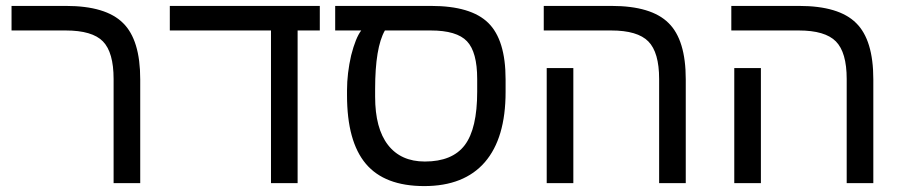

<svg xmlns="http://www.w3.org/2000/svg" viewBox="-20 -619 3052 649"><path d="M454 -351V0H364V-352Q364 -442 328 -479Q292 -516 202 -516H19V-599H203Q338 -599 396 -541Q454 -484 454 -351Z M986 -516V0H896V-516H554V-599H1061V-516Z M1153 -297V-314Q1153 -371 1167 -432Q1182 -491 1201 -516H1113V-599H1437Q1572 -599 1630.5 -541.5Q1689 -484 1689 -351V-308Q1689 -152 1619 -71Q1549 10 1414 10Q1280 10 1216.5 -65.5Q1153 -141 1153 -297ZM1436 -516H1281Q1248 -458 1248 -318V-292Q1248 -185 1291.5 -129Q1335 -73 1416 -73Q1509 -73 1551 -128.5Q1593 -184 1593 -309V-352Q1593 -443 1558.5 -479.5Q1524 -516 1436 -516Z M1918 -389V0H1828V-389ZM2298 -351V0H2208V-352Q2208 -442 2171.5 -479Q2135 -516 2046 -516H1818V-599H2047Q2182 -599 2240 -541Q2298 -484 2298 -351Z M2552 -389V0H2462V-389ZM2932 -351V0H2842V-352Q2842 -442 2805.5 -479Q2769 -516 2680 -516H2452V-599H2681Q2816 -599 2874 -541Q2932 -484 2932 -351Z"/></svg>

Font: Libra Sans
Style: Regular
Weight: 400
Foundry: Context Ltd
Version: Version 1.002